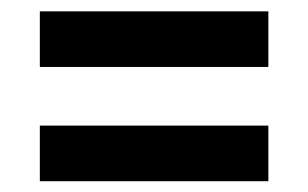

<svg xmlns="http://www.w3.org/2000/svg" viewBox="-20 -484 557 347"><path d="M52 -156.5V-257H465V-156.5ZM52 -363V-463.5H465V-363Z"/></svg>

Font: Anek Bangla SemiBold
Style: Regular
Weight: 600
Designer: Sulekha Rajkumar (Bangla), Yesha Goshar (Latin)
Foundry: Ek Type
Version: Version 1.003